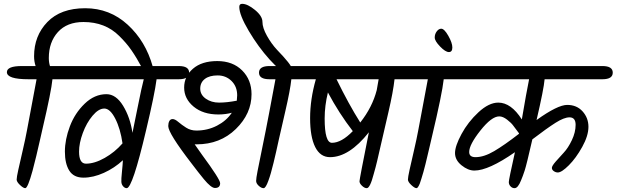

<svg xmlns="http://www.w3.org/2000/svg" viewBox="-20 -990 3221 1003"><path d="M94 -645H166Q158 -669 158 -696Q158 -803 227.5 -875Q297 -947 425 -947Q553 -947 647 -861Q741 -775 778 -642Q784 -606 764.5 -600Q745 -594 725 -630Q694 -688 667 -727Q640 -766 603 -802Q530 -875 416 -875Q330 -875 282.5 -822.5Q235 -770 235 -687Q235 -664 241 -645H347Q430 -645 430 -610.5Q430 -576 362 -576H254Q248 -513 203 -321Q202 -317 189.5 -261.5Q177 -206 169.5 -175Q162 -144 150 -98Q125 -7 112 -7Q102 -7 84.5 -23.5Q67 -40 67 -52Q67 -64 75.5 -102.5Q84 -141 98.5 -203.5Q113 -266 120.5 -307Q128 -348 138 -400Q158 -508 171 -576H129Q16 -576 16 -613Q16 -645 94 -645Z M357 -645H914Q968 -645 968 -610.5Q968 -576 914 -576H798Q788 -498 743 -309Q672 -7 642 -7Q632 -7 623.5 -16.5Q615 -26 614 -39.5Q613 -53 617 -92Q621 -131 622 -153Q578 -112 522.5 -87Q467 -62 416 -62Q365 -62 342 -98.5Q319 -135 319 -198Q319 -261 345 -330Q371 -399 422.5 -448.5Q474 -498 536 -498Q586 -498 623 -437.5Q660 -377 672 -296Q679 -328 699.5 -431.5Q720 -535 731 -576H357Q302 -576 302 -610.5Q302 -645 357 -645ZM429 -135Q474 -135 527 -165Q580 -195 620 -241Q609 -318 582 -370.5Q555 -423 525 -423Q495 -423 463.5 -385.5Q432 -348 412.5 -295Q393 -242 393 -198Q393 -135 429 -135Z M1388 -645H1618Q1673 -645 1673 -610.5Q1673 -576 1618 -576H1502Q1496 -519 1470.5 -409Q1445 -299 1436.5 -260.5Q1428 -222 1422.5 -197Q1417 -172 1409 -139.5Q1401 -107 1395 -86Q1389 -65 1382 -46Q1368 -7 1357 -7Q1345 -7 1331.5 -19.5Q1318 -32 1318 -45Q1318 -58 1325.5 -96.5Q1333 -135 1347 -203Q1361 -271 1368.5 -309.5Q1376 -348 1386 -400Q1406 -508 1419 -576H1388Q1333 -576 1333 -610.5Q1333 -645 1388 -645ZM859 -332Q859 -347 864.5 -357.5Q870 -368 882 -368Q894 -368 911.5 -353Q929 -338 952.5 -323Q976 -308 1006 -308Q1064 -308 1113.5 -333.5Q1163 -359 1191 -401Q1158 -392 1121 -392Q1041 -392 991.5 -433Q942 -474 942 -532.5Q942 -591 988 -631Q1034 -671 1115 -671Q1196 -671 1245 -622Q1294 -573 1294 -498Q1294 -396 1212 -316Q1130 -236 1007 -236H997Q1031 -188 1035 -182Q1130 -53 1130 -33Q1130 -8 1103 -8Q1083 -8 1045 -54Q1017 -88 980 -137Q859 -294 859 -331ZM1217 -464Q1219 -482 1219 -492Q1219 -538 1189.5 -567Q1160 -596 1117 -596Q1074 -596 1050 -577.5Q1026 -559 1026 -527Q1026 -495 1055 -474.5Q1084 -454 1124.5 -454Q1165 -454 1217 -464Z M1230 -954Q1230 -970 1245 -970Q1273 -970 1312 -938Q1351 -906 1351 -875.5Q1351 -845 1374.5 -803Q1398 -761 1427 -730Q1503 -651 1503 -634Q1503 -613 1475.5 -613Q1448 -613 1388.5 -679Q1329 -745 1279.5 -828.5Q1230 -912 1230 -954Z M1547 -645H2144Q2199 -645 2199 -610.5Q2199 -576 2144 -576H2041Q2034 -511 2009 -403.5Q1984 -296 1970.5 -237Q1957 -178 1950 -148Q1943 -118 1932 -80Q1913 -7 1896 -7Q1884 -7 1871 -19.5Q1858 -32 1858 -43Q1858 -54 1907 -299Q1804 -169 1704 -169Q1653 -169 1626.5 -222Q1600 -275 1600 -373Q1600 -471 1630 -576H1547Q1492 -576 1492 -610.5Q1492 -645 1547 -645ZM1714 -244Q1764 -244 1823 -305Q1751 -398 1693 -507Q1676 -438 1676 -371Q1676 -244 1714 -244ZM1948 -519 1958 -576H1738Q1802 -445 1862 -350Q1925 -430 1948 -519Z M2099 -645H2415Q2469 -645 2469 -610.5Q2469 -576 2415 -576H2298Q2290 -501 2236 -274Q2229 -244 2224.5 -224.5Q2220 -205 2213.5 -178Q2207 -151 2202.5 -132Q2198 -113 2192 -92Q2186 -71 2181.5 -57Q2177 -43 2173 -31Q2163 -7 2156 -7Q2146 -7 2128.5 -23.5Q2111 -40 2111 -52Q2111 -64 2119.5 -102.5Q2128 -141 2142.5 -203.5Q2157 -266 2164.5 -307Q2172 -348 2182 -400Q2202 -508 2215 -576H2099Q2044 -576 2044 -610.5Q2044 -645 2099 -645Z M2285 -840Q2301 -840 2322 -803Q2343 -766 2343 -742Q2343 -718 2325 -718Q2307 -718 2279 -747Q2251 -776 2251 -794Q2251 -812 2261.5 -826Q2272 -840 2285 -840Z M2408 -645H3127Q3181 -645 3181 -610.5Q3181 -576 3127 -576H2825Q2821 -526 2783 -363Q2893 -442 2943 -442Q2993 -442 3023.5 -408Q3054 -374 3054 -327.5Q3054 -281 3021.5 -222.5Q2989 -164 2951.5 -126.5Q2914 -89 2894 -89Q2883 -89 2873 -96Q2863 -103 2863 -113Q2863 -123 2882.5 -145.5Q2902 -168 2925 -192.5Q2948 -217 2967.5 -258Q2987 -299 2987 -338Q2987 -377 2955 -377Q2927 -377 2882 -348.5Q2837 -320 2761 -262Q2731 -130 2721 -99.5Q2711 -69 2702 -48Q2686 -7 2668 -7Q2656 -7 2647 -16.5Q2638 -26 2638 -39Q2638 -52 2670 -195Q2532 -99 2458 -99Q2425 -99 2391 -126.5Q2357 -154 2357 -190.5Q2357 -227 2391 -290Q2425 -353 2479.5 -403.5Q2534 -454 2583 -454Q2650 -454 2706 -366Q2730 -508 2744 -576H2408Q2353 -576 2353 -610.5Q2353 -645 2408 -645ZM2588 -382Q2548 -382 2489.5 -308Q2431 -234 2431 -196Q2431 -169 2464 -169Q2508 -169 2561.5 -200.5Q2615 -232 2691 -291V-294L2661 -334Q2651 -348 2629 -365Q2607 -382 2588 -382Z"/></svg>

Font: Kalam
Style: Regular
Weight: 400
Designer: Lipi Raval (Devanagari and Latin), Jonny Pinhorn (Latin)
Foundry: Indian Type Foundry
Version: Version 2.001;PS 1.0;hotconv 1.0.79;makeotf.lib2.5.61930; tt